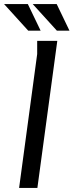

<svg xmlns="http://www.w3.org/2000/svg" viewBox="-47 -925 362 945"><path d="M136 -724H235L137 0H47L136 -659ZM232 -905 295 -774H233L114 -905ZM90 -905 153 -774H92L-27 -905Z"/></svg>

Font: Rosario Light
Style: Italic
Weight: 300
Italic angle: -8.05°
Designer: Hector Gatti
Foundry: Omnibus Type
Version: Version 1.101; ttfautohint (v1.8.1.43-b0c9)